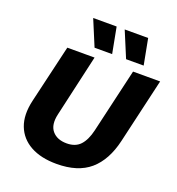

<svg xmlns="http://www.w3.org/2000/svg" viewBox="-155 -1003 1050 1139"><g transform="rotate(20 370.0 -434.0)"><path d="M329 10Q230 10 164 -26.5Q98 -63 72 -130.5Q46 -198 68 -293L154 -660H326L237 -269Q221 -199 252 -162Q283 -125 344 -125Q399 -125 429.5 -158Q460 -191 475 -255L569 -660H740L645 -250Q615 -121 539 -55.5Q463 10 329 10ZM386 -878 417 -715H306L238 -878ZM585 -878 616 -715H505L437 -878Z"/></g></svg>

Font: Work Sans
Style: Bold Italic
Weight: 700
Italic angle: -13°
Designer: Wei Huang
Foundry: Wei Huang
Version: Version 2.010; ttfautohint (v1.8.3)